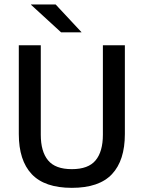

<svg xmlns="http://www.w3.org/2000/svg" viewBox="-20 -846 657 878"><path d="M308.5 13Q184 13 125 -49.8Q66 -112.5 66 -233V-639H166.5V-230Q166.5 -153 199.8 -112.8Q233 -72.5 308.5 -72.5Q384 -72.5 417.2 -112.8Q450.5 -153 450.5 -230V-639H551V-233Q551 -112.5 492.2 -49.8Q433.5 13 308.5 13ZM234.5 -825.5 352.5 -699V-698H259.5L122 -824V-825.5Z"/></svg>

Font: Anek Gujarati Medium
Style: Regular
Weight: 500
Designer: Mrunmayee Ghaisas (Gujarati), Yesha Goshar (Latin)
Foundry: Ek Type
Version: Version 1.003